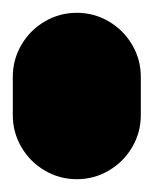

<svg xmlns="http://www.w3.org/2000/svg" viewBox="-20 -280 240 300"><path d="M0 -100H200V-160H0ZM100 -200Q73 -200 50 -186.5Q27 -173 13.5 -150Q0 -127 0 -100Q0 -73 13.5 -50Q27 -27 50 -13.5Q73 0 100 0Q127 0 150 -13.5Q173 -27 186.5 -50Q200 -73 200 -100Q200 -127 186.5 -150Q173 -173 150 -186.5Q127 -200 100 -200ZM100 -260Q73 -260 50 -246.5Q27 -233 13.5 -210Q0 -187 0 -160Q0 -133 13.5 -110Q27 -87 50 -73.5Q73 -60 100 -60Q127 -60 150 -73.5Q173 -87 186.5 -110Q200 -133 200 -160Q200 -187 186.5 -210Q173 -233 150 -246.5Q127 -260 100 -260Z"/></svg>

Font: Wavefont ExtraBold
Style: Regular
Weight: 800
Monospace: yes
Version: Version 3.005;gftools[0.9.33]